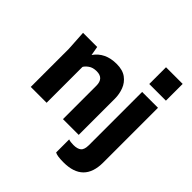

<svg xmlns="http://www.w3.org/2000/svg" viewBox="-252 -956 1353 1353"><g transform="rotate(45 424.0 -279.5)"><path d="M45 0ZM532 0H375V-333Q375 -407 305 -407Q267 -407 243.5 -390Q220 -373 212 -357V0H54V-380L45 -530H186L198 -462Q254 -543 368 -543Q428 -543 464 -516.5Q500 -490 516 -448Q532 -406 532 -359ZM593 213Q528 213 507 200V70Q525 77 556 77Q595 77 614.5 61Q634 45 634 -1V-530H792V16Q792 213 593 213ZM796 -605H630V-772H796Z"/></g></svg>

Font: Tanohe Sans
Style: Bold
Weight: 700
Designer: Village Type and Design LLC & Cristiano Sobral
Foundry: Cooper Hewitt Smithsonian Design Museum
Version: Version 1.00;September 29, 2021;FontCreator 13.0.0.2655 64-b